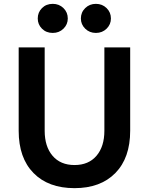

<svg xmlns="http://www.w3.org/2000/svg" viewBox="-20 -961 773 997"><path d="M656 -715V-282Q656 -141 579 -62.5Q502 16 367 16Q231 16 154 -62.5Q77 -141 77 -282V-715H212V-282Q212 -200 253 -152Q294 -104 367 -104Q440 -104 481 -152Q522 -200 522 -282V-715ZM478 -790Q445 -790 422.5 -812Q400 -834 400 -865Q400 -897 422.5 -919Q445 -941 478 -941Q511 -941 533.5 -919Q556 -897 556 -865Q556 -834 533.5 -812Q511 -790 478 -790ZM254 -790Q220 -790 198 -812Q176 -834 176 -865Q176 -897 198 -919Q220 -941 254 -941Q287 -941 309.5 -919Q332 -897 332 -865Q332 -834 309.5 -812Q287 -790 254 -790Z"/></svg>

Font: Wix Madefor Text
Style: Bold
Weight: 700
Designer: Dalton Maag Ltd
Foundry: Dalton Maag Ltd
Version: Version 3.100